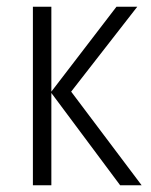

<svg xmlns="http://www.w3.org/2000/svg" viewBox="-20 -552 449 572"><path d="M389 -532 192 -279 402 0H338L133 -275V0H78V-532H133V-279L327 -532Z"/></svg>

Font: Noto Sans UI NarrowLight
Style: Regular
Weight: 300
Width: 4
Designer: Monotype Design Team
Foundry: Monotype Imaging Inc.
Version: Version 1.001